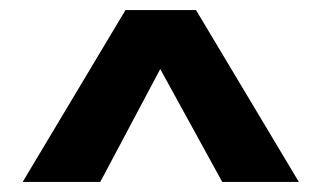

<svg xmlns="http://www.w3.org/2000/svg" viewBox="-20 -930 638 381"><path d="M369 -910H229L25 -569H179L298 -793L421 -569H573Z"/></svg>

Font: Glow Sans SC Normal
Style: Bold
Weight: 700
Designer: Ryoko NISHIZUKA (kana, bopomofo & ideographs); Paul D. Hunt (Latin, Greek & Cyrillic); Sandoll Communications, Soo-young
Version: Version 0.93